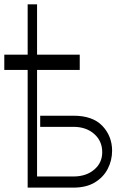

<svg xmlns="http://www.w3.org/2000/svg" viewBox="-20 -856 590 876"><path d="M343.8 -606.5V-536.9H149.1V-50.8H315Q372.9 -50.8 409.6 -81.9Q446.4 -112.9 446.4 -161.6Q446.4 -212.7 409.6 -245Q372.9 -277.3 315 -277.3H163.4V-328.1H315Q402.7 -328.1 446.9 -281.8Q491.1 -235.4 491.5 -168.7Q491.5 -124.3 471.6 -85.8Q451.7 -47.2 412.6 -23.6Q373.6 0 315 0H106.2V-536.9H-0.4V-606.5H106.2V-836.3H149.1V-606.5Z"/></svg>

Font: Inter Extra Light BETA
Style: Regular
Weight: 200
Designer: Rasmus Andersson
Foundry: rsms
Version: Version 3.011;git-f93a4a705